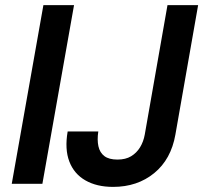

<svg xmlns="http://www.w3.org/2000/svg" viewBox="-20 -720 796 752"><path d="M26 0 150 -700H270L146 0ZM423 12Q359 12 314.5 -13.5Q270 -39 251.5 -87.5Q233 -136 245 -205H365Q360 -172 365.5 -147Q371 -122 389 -108.5Q407 -95 440 -95Q472 -95 493.5 -108Q515 -121 528.5 -143Q542 -165 547 -193L636 -700H756L667 -193Q650 -96 584 -42Q518 12 423 12Z"/></svg>

Font: DM Sans SemiBold
Style: Italic
Weight: 600
Italic angle: -10°
Designer: Colophon Foundry, Jonny Pinhorn
Foundry: Colophon Foundry
Version: Version 4.004;gftools[0.9.30]